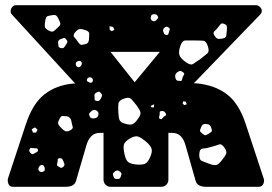

<svg xmlns="http://www.w3.org/2000/svg" viewBox="-20 -720 1048 740"><path d="M30 0Q17 0 12.5 -11.5Q8 -23 11 -33L80 -242Q106 -321 151.5 -356.5Q197 -392 262 -398H270L25 -665Q21 -669 21 -677Q21 -686 27 -693Q33 -700 42 -700H966Q975 -700 982 -693Q989 -686 989 -678Q989 -674 987.5 -670.5Q986 -667 981 -662L727 -399H735Q806 -393 853.5 -357.5Q901 -322 927 -242L996 -33Q1000 -23 995 -11.5Q990 0 977 0H775Q740 0 734 -23L695 -160Q682 -208 643 -208H629V-27Q629 -16 621 -8Q613 0 602 0H406Q395 0 387 -8Q379 -16 379 -27V-208H365Q327 -208 313 -160L273 -23Q267 0 232 0ZM588 -658Q583 -667 571 -665Q565 -664 563.5 -661Q562 -658 561 -652Q560 -643 569 -639Q576 -636 582 -642Q586 -647 588.5 -649.5Q591 -652 588 -658ZM206 -646Q202 -655 198 -659Q194 -663 184 -662Q171 -660 164 -658Q157 -656 155 -643Q152 -627 152.5 -618.5Q153 -610 168 -602Q181 -595 188 -600.5Q195 -606 206 -617Q214 -624 212.5 -630Q211 -636 206 -646ZM844 -628Q834 -632 830 -626.5Q826 -621 819 -613Q812 -604 806 -599Q800 -594 806 -584Q813 -572 820 -570.5Q827 -569 840 -572Q851 -575 852 -581.5Q853 -588 854 -600Q855 -611 854.5 -617.5Q854 -624 844 -628ZM416 -616 402 -619 403 -605 411 -600 421 -605ZM631 -613Q623 -620 616 -615Q607 -609 609 -600Q611 -593 613 -589.5Q615 -586 622 -585Q628 -585 629 -589Q630 -593 632 -599Q634 -604 634.5 -607Q635 -610 631 -613ZM312 -603Q296 -609 287.5 -608Q279 -607 269 -595Q260 -583 266.5 -576.5Q273 -570 281 -558Q286 -550 290.5 -548Q295 -546 305 -549Q315 -551 318.5 -555Q322 -559 323 -569Q324 -582 324 -590Q324 -598 312 -603ZM235 -568Q230 -575 225.5 -573.5Q221 -572 213 -569Q203 -565 204 -554Q205 -546 205.5 -541.5Q206 -537 214 -535Q222 -533 225.5 -536Q229 -539 233 -546Q238 -553 239.5 -557.5Q241 -562 235 -568ZM781 -542Q775 -562 763 -563Q751 -564 730 -564Q708 -564 695 -564Q682 -564 675 -543Q667 -519 672 -506.5Q677 -494 697 -480Q715 -467 725 -474Q735 -481 753 -493Q770 -506 779 -514Q788 -522 781 -542ZM499 -403 596 -520H406ZM293 -482Q288 -488 280 -484Q271 -481 272 -473Q273 -463 281 -461Q288 -460 293 -468Q298 -476 293 -482ZM686 -441Q680 -446 675.5 -446.5Q671 -447 664 -442Q652 -434 656 -420Q658 -412 662 -410Q666 -408 675 -408Q681 -408 681.5 -412Q682 -416 684 -423Q687 -429 689.5 -433Q692 -437 686 -441ZM337 -416Q333 -423 325 -422Q317 -421 315 -413Q314 -408 316.5 -406.5Q319 -405 323 -403Q330 -399 335 -403Q340 -409 337 -416ZM367 -363Q363 -368 359.5 -366.5Q356 -365 351 -363Q343 -359 344 -351Q345 -343 344.5 -338Q344 -333 352 -331Q361 -330 364 -333.5Q367 -337 371 -345Q374 -351 373 -354.5Q372 -358 367 -363ZM507 -313Q494 -330 485.5 -338.5Q477 -347 458 -340Q438 -333 436.5 -321Q435 -309 436 -288Q437 -268 440.5 -258Q444 -248 463 -243Q482 -237 492 -242Q502 -247 513 -264Q524 -279 521 -288.5Q518 -298 507 -313ZM696 -328 686 -330 684 -320 691 -315 700 -318ZM574 -318 561 -312 564 -306H573ZM352 -294Q342 -300 333 -292Q327 -287 324.5 -283.5Q322 -280 325 -273Q328 -266 332 -264.5Q336 -263 344 -264Q356 -265 359 -276Q362 -288 352 -294ZM619 -282Q614 -294 602 -292Q595 -291 595.5 -287Q596 -283 595 -277Q594 -271 593 -267.5Q592 -264 597 -262Q602 -259 604 -262Q606 -265 610 -269Q615 -273 618.5 -275Q622 -277 619 -282ZM237 -272Q227 -273 221 -273Q215 -273 210 -263Q204 -252 204 -245.5Q204 -239 213 -230Q223 -219 230.5 -215Q238 -211 251 -218Q263 -224 260 -232.5Q257 -241 255 -254Q252 -269 237 -272ZM775 -242Q765 -243 760.5 -238.5Q756 -234 753 -224Q749 -216 752.5 -212Q756 -208 763 -203Q769 -198 772.5 -199Q776 -200 782 -203Q789 -208 793.5 -211Q798 -214 796 -222Q793 -232 789.5 -236.5Q786 -241 775 -242ZM125 -220 115 -229 102 -222 107 -209H119ZM543 -174Q525 -189 513 -193.5Q501 -198 480 -186Q459 -173 457 -160.5Q455 -148 460 -125Q465 -103 474 -95.5Q483 -88 506 -86Q528 -84 539 -89Q550 -94 559 -115Q568 -136 564 -147.5Q560 -159 543 -174ZM845 -151Q834 -167 823.5 -163Q813 -159 795 -154Q776 -148 762.5 -147.5Q749 -147 748 -126Q747 -104 758.5 -99.5Q770 -95 791 -87Q807 -82 815 -84.5Q823 -87 834 -101Q846 -116 851 -125.5Q856 -135 845 -151ZM126 -143Q124 -149 120 -148.5Q116 -148 110 -149Q104 -149 100.5 -150Q97 -151 94 -145Q92 -139 93.5 -136Q95 -133 100 -128Q104 -125 107 -126Q110 -127 115 -130Q120 -133 123.5 -135Q127 -137 126 -143ZM225 -97Q222 -104 219.5 -107.5Q217 -111 209 -110Q202 -109 202.5 -104.5Q203 -100 201 -93Q200 -88 199.5 -85Q199 -82 204 -79Q210 -75 214 -73.5Q218 -72 224 -77Q229 -82 228.5 -86Q228 -90 225 -97ZM143 -84Q135 -85 130 -76Q125 -67 131 -61Q138 -54 147 -59Q152 -61 152.5 -64Q153 -67 152 -73Q150 -83 143 -84ZM440 -60Q433 -66 424 -60Q419 -56 416.5 -53Q414 -50 416 -44Q418 -36 421 -33Q424 -30 432 -30Q440 -30 442.5 -33.5Q445 -37 447 -44Q449 -50 447.5 -53Q446 -56 440 -60Z"/></svg>

Font: Rubik Moonrocks
Style: Regular
Weight: 400
Designer: Hubert and Fischer, NaN
Foundry: Hubert and Fischer, NaN
Version: Version 2.200